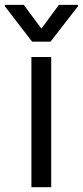

<svg xmlns="http://www.w3.org/2000/svg" viewBox="-78 -785 347 805"><path d="M53.7 0V-545.9H136.7V0ZM21.5 -764.6 95.7 -665 168.9 -764.6H249V-758.8L133.8 -610.4H56.6L-57.6 -758.8V-764.6Z"/></svg>

Font: Inter Tight
Style: Regular
Weight: 400
Designer: Rasmus Andersson
Foundry: rsms
Version: Version 3.002